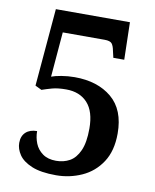

<svg xmlns="http://www.w3.org/2000/svg" viewBox="-82 -777 686 850"><g transform="rotate(10 261.0 -352.0)"><path d="M228 10Q159 10 118.5 -7Q78 -24 60.5 -50Q43 -76 43 -103Q43 -134 61.5 -151Q80 -168 112 -168Q112 -139 122.5 -113Q133 -87 156.5 -70Q180 -53 217 -53Q251 -53 278 -68Q305 -83 321.5 -119.5Q338 -156 338 -219Q338 -296 303 -334Q268 -372 207 -372Q169 -372 144 -365Q119 -358 99 -351L70 -365L100 -714H433L437 -546H388L381 -576Q377 -598 369 -608Q361 -618 336 -618H148L131 -416Q146 -422 175 -427Q204 -432 235 -432Q338 -432 401.5 -379Q465 -326 465 -219Q465 -141 431.5 -90Q398 -39 343.5 -14.5Q289 10 228 10Z"/></g></svg>

Font: Noto Serif Lao SemiCondensed SemiBold
Style: Regular
Weight: 600
Width: 4
Designer: Monotype Design Team
Foundry: Monotype Imaging Inc.
Version: Version 2.003; ttfautohint (v1.8.4.7-5d5b)